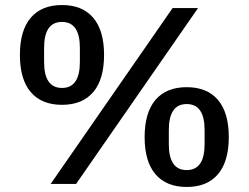

<svg xmlns="http://www.w3.org/2000/svg" viewBox="-20 -730 987 762"><path d="M181 0 665 -698H766L282 0ZM226 -314Q145 -314 102 -364.5Q59 -415 59 -512Q59 -609 102 -659.5Q145 -710 226 -710Q307 -710 350 -659.5Q393 -609 393 -512Q393 -415 350 -364.5Q307 -314 226 -314ZM226 -381Q297 -381 297 -484V-540Q297 -643 226 -643Q155 -643 155 -540V-484Q155 -381 226 -381ZM721 12Q640 12 597 -38.5Q554 -89 554 -186Q554 -283 597 -333.5Q640 -384 721 -384Q802 -384 845 -333.5Q888 -283 888 -186Q888 -89 845 -38.5Q802 12 721 12ZM721 -55Q792 -55 792 -158V-214Q792 -317 721 -317Q650 -317 650 -214V-158Q650 -55 721 -55Z"/></svg>

Font: IBMPlexSans-Medium
Style: Regular
Weight: 500
Designer: Mike Abbink, Paul van der Laan, Pieter van Rosmalen
Foundry: Bold Monday
Version: Version 3.1